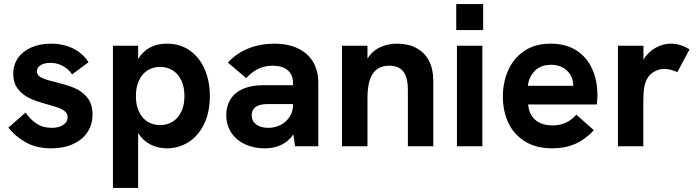

<svg xmlns="http://www.w3.org/2000/svg" viewBox="-20 -717 3414 941"><path d="M21 -91.5 105.5 -165.5Q126.5 -133 158.2 -111.8Q190 -90.5 233 -90.5Q269 -90.5 290.2 -105Q311.5 -119.5 311.5 -142Q311.5 -159 299 -170.2Q286.5 -181.5 267.2 -188.5Q248 -195.5 213.5 -205Q163 -218.5 128 -234.2Q93 -250 69 -279.5Q45 -309 45 -356Q45 -399.5 68.2 -432.8Q91.5 -466 133.5 -484.5Q175.5 -503 230 -503Q290 -503 338 -479.5Q386 -456 414 -412L333.5 -352.5Q315.5 -379 287.2 -394Q259 -409 226.5 -409Q198 -409 179.5 -397.8Q161 -386.5 161 -367.5Q161 -355 169.5 -346.2Q178 -337.5 196.5 -330.5Q215 -323.5 249 -315.5Q305.5 -301.5 342.2 -287Q379 -272.5 406.2 -240.8Q433.5 -209 433.5 -155.5Q433.5 -106.5 408.5 -69Q383.5 -31.5 337.8 -10.8Q292 10 232 10Q157.5 10 105.2 -20Q53 -50 21 -91.5Z M1008.5 -246Q1008.5 -167.5 980.5 -109.5Q952.5 -51.5 904.5 -20.8Q856.5 10 798 10Q754 10 717 -9Q680 -28 657 -65.5V204H533.5V-493H657V-428Q703 -503 798 -503Q862 -503 909.8 -469.8Q957.5 -436.5 983 -378Q1008.5 -319.5 1008.5 -246ZM764.5 -104Q800.5 -104 827.5 -121.5Q854.5 -139 869.2 -171Q884 -203 884 -246Q884 -289 869.2 -321.5Q854.5 -354 827.5 -371.5Q800.5 -389 764.5 -389Q728.5 -389 701.8 -371.2Q675 -353.5 660.5 -321.2Q646 -289 646 -246Q646 -203.5 660.5 -171.2Q675 -139 701.8 -121.5Q728.5 -104 764.5 -104Z M1418 -58.5Q1371 10 1277 10Q1223 10 1180.2 -10.2Q1137.5 -30.5 1113.2 -67.5Q1089 -104.5 1089 -152.5Q1089 -193.5 1106 -224.2Q1123 -255 1153.5 -272.5Q1199.5 -299.5 1274 -299.5H1416V-311.5Q1416 -350.5 1390 -372.8Q1364 -395 1315 -395Q1280.5 -395 1249.2 -381.2Q1218 -367.5 1186.5 -334.5L1097 -410Q1139.5 -457 1198.5 -480Q1257.5 -503 1324 -503Q1391.5 -503 1440 -480Q1488.5 -457 1514.2 -413.8Q1540 -370.5 1540 -311.5V0H1426ZM1295 -90.5Q1328 -90.5 1355.8 -105Q1383.5 -119.5 1399.8 -145Q1416 -170.5 1416 -202.5V-207H1292Q1253.5 -207 1234 -193.5Q1213.5 -179 1213.5 -152Q1213.5 -124 1235.5 -107.2Q1257.5 -90.5 1295 -90.5Z M1656 -493H1781V-429.5Q1804.5 -467.5 1842.5 -485.2Q1880.5 -503 1925 -503Q1980.5 -503 2020.8 -481.5Q2061 -460 2082.2 -419.5Q2103.5 -379 2103.5 -322V0H1979V-276Q1979 -337.5 1956.8 -366.2Q1934.5 -395 1888 -395Q1834 -395 1807.5 -356.5Q1781 -318 1781 -236.5V0H1656Z M2219.5 -493H2344V0H2219.5ZM2216 -697H2348V-569.5H2216Z M2444.5 -243.5Q2444.5 -311.5 2469.8 -370.5Q2495 -429.5 2548 -466.2Q2601 -503 2679.5 -503Q2753.5 -503 2805 -469.8Q2856.5 -436.5 2882.2 -379.5Q2908 -322.5 2908 -251Q2908 -232 2905 -205H2568.5Q2572.5 -157 2603 -129.8Q2633.5 -102.5 2688.5 -102.5Q2759 -102.5 2804.5 -155L2890.5 -79Q2850 -34.5 2800 -12.2Q2750 10 2687.5 10Q2605.5 10 2551 -25Q2496.5 -60 2470.5 -117.2Q2444.5 -174.5 2444.5 -243.5ZM2789.5 -296.5V-298.5Q2789.5 -326.5 2776 -349.5Q2762.5 -372.5 2738 -386Q2713.5 -399.5 2682 -399.5Q2629.5 -399.5 2600.8 -369.5Q2572 -339.5 2567 -296.5Z M3008.5 -493H3133.5V-424.5Q3155 -460.5 3191.5 -481.8Q3228 -503 3266.5 -503Q3290.5 -503 3312.8 -496.5Q3335 -490 3359.5 -475L3299.5 -363Q3287.5 -369.5 3270.2 -374.2Q3253 -379 3237 -379Q3205 -379 3179.8 -362Q3154.5 -345 3142.5 -310.5Q3137.5 -295 3135.2 -273.5Q3133 -252 3133 -212V0H3008.5Z"/></svg>

Font: HK Grotesk
Style: Bold
Weight: 700
Designer: Alfredo Marco Pradil
Foundry: Hanken Design Co.
Version: Version 3.001